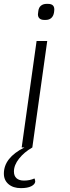

<svg xmlns="http://www.w3.org/2000/svg" viewBox="-52 -762 361 992"><path d="M137 -550H192L115 0H60ZM144 -688Q144 -694 145 -697L146 -705Q148 -723 159.5 -732.5Q171 -742 189 -742H196Q233 -742 228 -705L227 -697Q224 -679 213 -669Q202 -659 184 -659H177Q161 -659 152.5 -666.5Q144 -674 144 -688ZM-32 135Q-32 53 74 0H115Q73 24 46.5 57.5Q20 91 20 124Q20 147 33.5 159Q47 171 72 171Q102 171 126 160Q130 167 130 177Q128 191 109 200.5Q90 210 56 210Q16 210 -8 189.5Q-32 169 -32 135Z"/></svg>

Font: Krub Light
Style: Italic
Weight: 300
Italic angle: -8°
Designer: Ekaluck Peanpanawate
Foundry: Cadson Demak Co.,Ltd.
Version: Version 1.000; ttfautohint (v1.6)